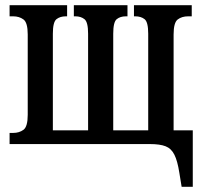

<svg xmlns="http://www.w3.org/2000/svg" viewBox="-20 -556 778 741"><path d="M681 165 672 110Q665 65 653 41Q641 17 619 8.5Q597 0 559 0H17V-43H31Q54 -43 70.5 -55Q87 -67 87 -113V-423Q87 -469 70.5 -481Q54 -493 31 -493H17V-536H239V-493H234Q212 -493 198 -482Q184 -471 184 -426V-53H320V-426Q320 -471 306 -482Q292 -493 271 -493H265V-536H472V-493H466Q444 -493 430.5 -482Q417 -471 417 -426V-53H552V-426Q552 -471 538 -482Q524 -493 502 -493H497V-536H720V-493H706Q682 -493 666 -481Q650 -469 650 -423V-53H724V165Z"/></svg>

Font: Noto Serif ExtraCondensed Medium
Style: Regular
Weight: 500
Width: 2
Designer: Monotype Design Team
Foundry: Monotype Imaging Inc.
Version: Version 2.015